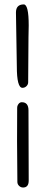

<svg xmlns="http://www.w3.org/2000/svg" viewBox="-20 -793 199 852"><path d="M107.4 -680.2 106.4 -627.4 105 -428.2Q105 -418 97.4 -410.6Q89.8 -403.3 79.6 -403.3Q54.7 -403.3 54.7 -498L50.8 -737.3Q50.8 -773.4 85.4 -773.4Q107.4 -773.4 107.4 -680.2ZM76.7 -339.4Q106.4 -339.4 106.4 -303.2L107.4 7.8Q107.4 39.1 82.5 39.1Q72.3 39.1 64.7 31.7Q57.1 24.4 57.1 14.2L55.7 -165.5L56.2 -314.5Q56.2 -323.7 62 -331.5Q67.9 -339.4 76.7 -339.4Z"/></svg>

Font: Amatic
Style: Bold
Weight: 700
Width: 3
Version: Version 2.000; ttfautohint (v0.92-dirty) -l 8 -r 50 -G 50 -x